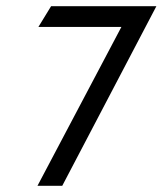

<svg xmlns="http://www.w3.org/2000/svg" viewBox="-20 -600 525 620"><path d="M104 -513H372L101 0H181L485 -580H145Z"/></svg>

Font: Charger Sport
Style: NrwObl
Weight: 400
Designer: Jasper
Foundry: Cannot Into Space Fonts
Version: Version 1.1